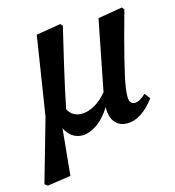

<svg xmlns="http://www.w3.org/2000/svg" viewBox="-130 -580 782 859"><g transform="rotate(-15 261.0 -151.0)"><path d="M403 14Q368 14 347.5 -9Q327 -32 327 -75Q327 -77 327 -78.5Q327 -80 327 -81Q296 -32 260.5 -9Q225 14 196 14Q168 14 148 -0.5Q128 -15 116 -40L95 175L-13 191L-27 181L56 -110L113 -474L227 -493L236 -482Q211 -377 195.5 -310Q180 -243 170.5 -199Q161 -155 154 -118Q164 -98 180.5 -89Q197 -80 216 -80Q245 -80 275.5 -97Q306 -114 335 -148L399 -474L512 -493L521 -482L488 -362Q460 -256 446.5 -195Q433 -134 433 -102Q433 -66 459 -66Q471 -66 483.5 -73.5Q496 -81 510 -94L530 -68Q468 14 403 14Z"/></g></svg>

Font: Source Serif 4 Semibold
Style: Italic
Weight: 600
Italic angle: -12°
Designer: Frank Grießhammer
Foundry: Adobe
Version: Version 4.005;hotconv 1.1.0;makeotfexe 2.6.0